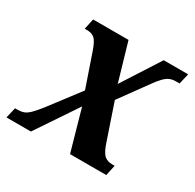

<svg xmlns="http://www.w3.org/2000/svg" viewBox="-158 -669 815 803"><g transform="rotate(30 249.0 -268.0)"><path d="M-35 0 -23 -51H-12Q5 -51 18 -55.5Q31 -60 45.5 -74Q60 -88 82 -116L193 -262L138 -422Q125 -460 111.5 -472.5Q98 -485 73 -485H63L74 -536H245L298 -354L415 -536H533L521 -485H504Q487 -485 474 -479.5Q461 -474 446.5 -459Q432 -444 411 -414L321 -290L378 -122Q392 -79 406.5 -65Q421 -51 447 -51H458L447 0H272L216 -198L83 0Z"/></g></svg>

Font: Noto Serif Condensed
Style: Bold Italic
Weight: 700
Width: 3
Italic angle: -12°
Designer: Monotype Design Team
Foundry: Monotype Imaging Inc.
Version: Version 2.014